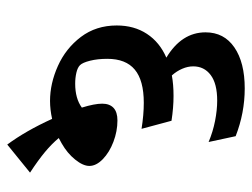

<svg xmlns="http://www.w3.org/2000/svg" viewBox="-105 -540 718 548"><g transform="rotate(90 254.0 -266.0)"><path d="M392.6 72.3Q353.5 19.5 319.3 -55.7Q292.5 -49.8 268.1 -49.8Q218.3 -49.8 168.2 -72.3Q118.2 -94.7 85.4 -137.9Q52.7 -181.2 52.7 -240.2Q52.7 -290 76.7 -326.4Q100.6 -362.8 144.5 -381.8Q72.3 -425.3 72.3 -493.7Q72.3 -546.4 115.2 -575.9Q158.2 -605.5 232.4 -605.5Q302.2 -605.5 368.7 -579.6L385.3 -502.4Q356.4 -514.6 325.2 -520.8Q293.9 -526.9 267.1 -526.9Q218.8 -526.9 194.1 -508.3Q169.4 -489.7 169.4 -458.5Q169.4 -442.9 176.3 -427Q183.1 -411.1 195.3 -397.5Q221.2 -402.3 253.9 -402.3Q287.1 -402.3 324.7 -396.5L347.7 -311Q307.6 -317.4 273.4 -317.4Q209.5 -317.4 178.7 -291.7Q147.9 -266.1 147.9 -213.4Q147.9 -185.5 153.3 -164.1Q158.7 -142.6 166 -135.3Q172.9 -128.4 187.5 -125Q202.1 -121.6 218.8 -121.6Q261.2 -121.6 287.1 -140.6Q275.9 -176.8 275.9 -198.7Q275.9 -219.7 287.8 -231Q299.8 -242.2 323.7 -242.2Q354.5 -242.2 384.8 -230.7Q415 -219.2 434.3 -200.4Q453.6 -181.6 453.6 -162.1Q453.6 -144 435.5 -121.6Q417.5 -99.1 389.2 -83L374 -74.7Q390.6 -54.7 413.8 -35.4Q437 -16.1 472.7 7.3Z"/></g></svg>

Font: Vesper Libre Medium
Style: Regular
Weight: 500
Designer: Robert Keller & Kimya Gandhi
Foundry: Mota Italic
Version: Version 1.058